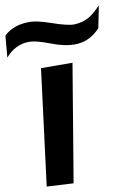

<svg xmlns="http://www.w3.org/2000/svg" viewBox="-205 -653 471 707"><path d="M66 22 62 -422 -54 -402 -33 34ZM68 -563C51 -560 23 -562 -14 -568C-51 -574 -81 -576 -102 -571C-138 -564 -166 -548 -185 -522L-178 -441C-159 -473 -132 -493 -98 -499C-81 -502 -55 -500 -19 -493C16 -486 45 -485 68 -489C106 -495 135 -515 157 -549L159 -633C135 -599 116 -573 68 -563Z"/></svg>

Font: Gamestation Warped
Style: Regular
Weight: 400
Designer: Jonas Hecksher
Foundry: Jonas Hecksher, Playtypeª, e-types AS
Version: Version 1.003